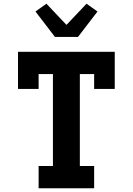

<svg xmlns="http://www.w3.org/2000/svg" viewBox="-20 -1014 715 1034"><path d="M188 0V-120H265V-615H188V-535H77V-735H598V-535H487V-615H410V-120H487V0ZM276 -815 171 -952 230 -994 338 -880 446 -994 505 -952 400 -815Z"/></svg>

Font: Iosevka Etoile Heavy
Style: Regular
Weight: 900
Designer: Belleve Invis
Foundry: Belleve Invis
Version: Version 22.1.2; ttfautohint (v1.8.4)